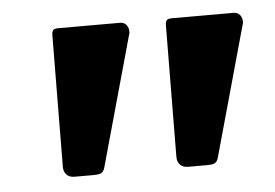

<svg xmlns="http://www.w3.org/2000/svg" viewBox="-33 -784 536 374"><g transform="rotate(-5 234.5 -596.5)"><path d="M452 -721C452 -722 452 -723 452 -724C452 -732 447 -742 436 -742H315C306 -742 302 -740 302 -729L300 -475C300 -474 300 -473 300 -472C300 -461 306 -451 321 -451H356C375 -451 378 -453 382 -470ZM230 -721C230 -722 230 -723 230 -724C230 -732 225 -742 214 -742H93C84 -742 80 -740 80 -729L78 -475C78 -474 78 -473 78 -472C78 -461 84 -451 99 -451H134C153 -451 156 -453 160 -470Z"/></g></svg>

Font: Libre Franklin
Style: Bold Italic
Weight: 700
Italic angle: -8°
Designer: Pablo Impallari, Rodrigo Fuenzalida
Foundry: Impallari Type
Version: Version 1.002; ttfautohint (v1.5)